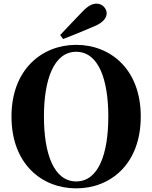

<svg xmlns="http://www.w3.org/2000/svg" viewBox="-20 -1013 835 1053"><path d="M310 -821 326 -799C384 -821 442 -845 500 -870C552 -892 565 -920 565 -940C565 -966 542 -993 510 -993C485 -993 462 -981 429 -946C392 -908 351 -864 310 -821ZM398 20C587 20 752 -114 752 -374C752 -633 586 -767 398 -767C210 -767 43 -632 43 -374C43 -113 210 20 398 20ZM398 -18C276 -18 221 -168 221 -374C221 -578 276 -729 398 -729C520 -729 574 -578 574 -374C574 -168 520 -18 398 -18Z"/></svg>

Font: Noto Serif SC Black
Style: Regular
Weight: 900
Designer: Ryoko NISHIZUKA 西塚涼子 (kana & ideographs); Frank Grießhammer (Latin, Greek & Cyrillic); Wenlong ZHANG 张文龙 (bopomofo); San
Foundry: Adobe
Version: Version 2.001;hotconv 1.1.0;makeotfexe 2.6.0